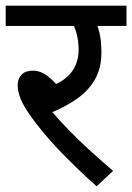

<svg xmlns="http://www.w3.org/2000/svg" viewBox="-20 -642 464 674"><path d="M284 -551 316 -566Q327 -541 331.5 -515.5Q336 -490 336 -458Q336 -403 313.5 -363.5Q291 -324 250.5 -295.5Q210 -267 156 -245L158 -255Q186 -222 221.5 -185.5Q257 -149 296.5 -113Q336 -77 377 -42L319 12Q240 -59 183.5 -119Q127 -179 88 -234Q63 -269 52.5 -295Q42 -321 42 -343Q42 -366 56 -380Q70 -394 95 -394Q122 -394 147 -375Q172 -356 197 -323L147 -335Q204 -354 230 -387.5Q256 -421 256 -468Q256 -497 248.5 -525.5Q241 -554 230 -565L275 -551H0V-622H424V-551Z"/></svg>

Font: hexlhindi05
Style: Book
Weight: 400
Designer: Jelle Bosma - Monotype Design Team
Foundry: Monotype Imaging Inc.
Version: Version 2.003